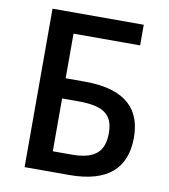

<svg xmlns="http://www.w3.org/2000/svg" viewBox="-81 -783 749 852"><g transform="rotate(10 294.0 -357.0)"><path d="M87 0H288C466 0 542 -79 542 -213C542 -333 478 -420 284 -420H198V-621H498V-714H87ZM198 -91V-329H271C381 -329 429 -300 429 -213C429 -129 387 -91 282 -91Z"/></g></svg>

Font: Noto Sans Thai Medium
Style: Regular
Weight: 500
Designer: Monotype Design Team
Foundry: Monotype Imaging Inc.
Version: Version 1.901